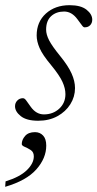

<svg xmlns="http://www.w3.org/2000/svg" viewBox="-54 -456 376 741"><path d="M34.5 -77Q41 -77 47.2 -68.2Q53.5 -59.5 64.5 -44Q85.5 -14.5 115.5 -14.5Q150.5 -14.5 174.5 -36.5Q198.5 -58.5 198.5 -92.5Q198.5 -115 187 -140.2Q175.5 -165.5 143 -205Q110 -244.5 98.8 -270.5Q87.5 -296.5 87.5 -319Q87.5 -371.5 123.2 -403.8Q159 -436 214.5 -436Q258 -436 280 -418.5Q302 -401 302 -380Q302 -367.5 294.2 -359Q286.5 -350.5 272.5 -350.5Q267.5 -350.5 261.8 -358.8Q256 -367 245 -381.5Q223 -411.5 193.5 -411.5Q163 -411.5 143.5 -393.8Q124 -376 124 -341.5Q124 -323 135.5 -300.5Q147 -278 178 -240Q209 -202 222.2 -172.5Q235.5 -143 235.5 -116Q235.5 -82.5 217.5 -53.8Q199.5 -25 167.5 -7.5Q135.5 10 93.5 10Q48.5 10 26.2 -7.8Q4 -25.5 4 -46Q4 -59 12.8 -68Q21.5 -77 34.5 -77ZM30 100Q30 83.5 42.8 68.8Q55.5 54 81 54Q100 54 112.2 67Q124.5 80 124.5 106Q124.5 154.5 86.2 197.8Q48 241 -34 265L-32.5 244Q22.5 227 49.5 200.8Q76.5 174.5 76.5 147.5Q76.5 131 64.8 123.2Q53 115.5 41.5 110.8Q30 106 30 100Z"/></svg>

Font: Newsreader 16pt Light
Style: Italic
Weight: 300
Italic angle: -17°
Designer: Hugues Gentile
Foundry: Production Type
Version: Version 1.003; ttfautohint (v1.8.3)